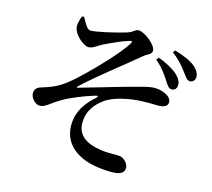

<svg xmlns="http://www.w3.org/2000/svg" viewBox="-116 -917 1231 1115"><g transform="rotate(15 500.0 -359.0)"><path d="M811 -540C827 -515 838 -496 855 -495C874 -494 887 -507 888 -527C889 -547 879 -567 856 -589C829 -613 787 -636 738 -654L727 -639C772 -600 792 -569 811 -540ZM899 -613C918 -589 928 -569 946 -568C963 -568 977 -580 978 -599C979 -622 967 -641 944 -662C916 -685 870 -704 819 -719L809 -705C856 -670 880 -638 899 -613ZM313 -703C346 -702 462 -729 524 -748C560 -760 563 -777 585 -777C619 -777 695 -720 695 -684C695 -660 670 -658 648 -639C558 -563 432 -469 325 -370C321 -366 323 -362 328 -363C408 -385 541 -426 609 -444C681 -463 724 -478 762 -478C804 -478 863 -456 863 -419C863 -398 846 -384 805 -384C781 -384 751 -386 710 -384C641 -382 543 -364 491 -325C448 -293 407 -249 407 -171C408 -100 462 -63 543 -50C597 -40 642 -47 669 -43C692 -39 720 -12 720 14C720 47 693 59 642 59C600 59 546 53 511 43C419 18 348 -43 348 -143C348 -235 402 -295 448 -335C458 -345 456 -350 442 -346C378 -327 301 -296 257 -270C194 -233 174 -205 141 -205C115 -205 85 -238 85 -265C85 -285 93 -298 114 -307C138 -315 176 -326 203 -340C247 -361 294 -400 345 -450C398 -500 516 -621 558 -689C569 -706 563 -709 546 -703C505 -691 441 -661 402 -642C368 -624 353 -607 326 -607C298 -607 231 -660 231 -709C231 -725 238 -752 245 -769L258 -771C274 -741 293 -703 313 -703Z"/></g></svg>

Font: Noto Serif SC SemiBold
Style: Regular
Weight: 600
Designer: Ryoko NISHIZUKA 西塚涼子 (kana & ideographs); Frank Grießhammer (Latin, Greek & Cyrillic); Wenlong ZHANG 张文龙 (bopomofo); San
Foundry: Adobe
Version: Version 2.001;hotconv 1.1.0;makeotfexe 2.6.0